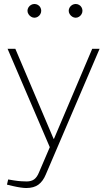

<svg xmlns="http://www.w3.org/2000/svg" viewBox="-20 -735 533 964"><path d="M112 209Q100 209 83 206.5Q66 204 44 199L15 192L21 166L51 171Q70 174 87 175Q104 176 114 176Q137 176 151.5 165.5Q166 155 176 130L230 4L18 -490H57L249 -38H251L443 -490H480L210 141Q196 175 173 192Q150 209 112 209ZM153 -646Q144 -646 136 -651Q128 -656 123 -664Q118 -672 118 -681Q118 -690 123 -698Q128 -706 136 -710.5Q144 -715 153 -715Q162 -715 170 -710.5Q178 -706 182.5 -698Q187 -690 187 -681Q187 -672 182.5 -664Q178 -656 170 -651Q162 -646 153 -646ZM360 -646Q351 -646 343 -651Q335 -656 330 -664Q325 -672 325 -681Q325 -690 330 -698Q335 -706 343 -710.5Q351 -715 360 -715Q369 -715 377 -710.5Q385 -706 389.5 -698Q394 -690 394 -681Q394 -672 389.5 -664Q385 -656 377 -651Q369 -646 360 -646Z"/></svg>

Font: REM Thin
Style: Regular
Weight: 250
Designer: Octavio Pardo
Foundry: Ashler Design
Version: Version 1.005;gftools[0.9.28]